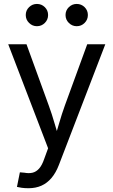

<svg xmlns="http://www.w3.org/2000/svg" viewBox="-20 -764 585 990"><path d="M67.4 199.7 82.5 124.5 105.5 126.5Q128.9 130.9 147.7 126.5Q166.5 122.1 181.6 105.2Q196.8 88.4 208 55.2L228 0.5L22.5 -535.6H116.7L231 -221.2Q248 -174.8 261 -129.2Q273.9 -83.5 287.6 -40H258.8Q272 -83.5 285.2 -129.4Q298.3 -175.3 314.9 -221.2L429.7 -535.6H522.9L283.7 86.4Q268.1 127 245.6 153.6Q223.1 180.2 193.6 193.4Q164.1 206.5 127.4 206.5Q107.4 206.5 91.8 204.3Q76.2 202.1 67.4 199.7ZM375.5 -628.9Q352.1 -628.9 335 -645.8Q317.9 -662.6 317.9 -686.5Q317.9 -710.4 335 -727.1Q352.1 -743.7 375.5 -743.7Q399.4 -743.7 416.3 -727.1Q433.1 -710.4 433.1 -686.5Q433.1 -662.6 416.3 -645.8Q399.4 -628.9 375.5 -628.9ZM170.4 -628.9Q147 -628.9 129.9 -645.8Q112.8 -662.6 112.8 -686.5Q112.8 -710.4 129.9 -727.1Q147 -743.7 170.4 -743.7Q194.3 -743.7 211.2 -727.1Q228 -710.4 228 -686.5Q228 -662.6 211.2 -645.8Q194.3 -628.9 170.4 -628.9Z"/></svg>

Font: Inter 20pt
Style: Regular
Weight: 400
Version: Version 4.001;git-66647c0bb